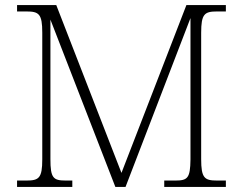

<svg xmlns="http://www.w3.org/2000/svg" viewBox="-20 -734 954 754"><path d="M47 0H264V-25H238C189 -25 178 -35 178 -109V-657L433 0H473L728 -663V-107C727 -35 717 -25 669 -25H625V0H867V-25H832C783 -25 770 -35 770 -109V-605C770 -679 783 -689 832 -689H867V-714H712L457 -55L201 -714H47V-689H84C133 -689 146 -679 146 -606V-108C146 -35 133 -25 84 -25H47Z"/></svg>

Font: Noto Serif Myanmar ExtraLight
Style: Regular
Weight: 200
Designer: Ben Mitchell and the Monotype Design Team
Foundry: Monotype Imaging Inc.
Version: Version 2.106